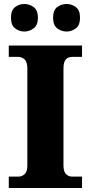

<svg xmlns="http://www.w3.org/2000/svg" viewBox="-20 -942 455 962"><path d="M24 0V-57H72Q89 -57 103 -69Q117 -81 117 -113V-598Q117 -632 103 -644.5Q89 -657 72 -657H24V-714H391V-657H342Q322 -657 310 -644.5Q298 -632 298 -598V-114Q298 -82 311 -69.5Q324 -57 342 -57H391V0ZM314 -784Q287 -784 266.5 -800Q246 -816 246 -853Q246 -891 266.5 -906.5Q287 -922 314 -922Q339 -922 360 -906.5Q381 -891 381 -853Q381 -816 360 -800Q339 -784 314 -784ZM102 -784Q76 -784 55.5 -800Q35 -816 35 -853Q35 -891 55.5 -906.5Q76 -922 102 -922Q127 -922 148.5 -906.5Q170 -891 170 -853Q170 -816 148.5 -800Q127 -784 102 -784Z"/></svg>

Font: Noto Serif Tamil ExtraBold
Style: Regular
Weight: 800
Designer: Indian Type Foundry, Tom Grace, and the Monotype Design Team
Foundry: Monotype Imaging Inc.
Version: Version 2.004; ttfautohint (v1.8.4.7-5d5b)